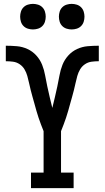

<svg xmlns="http://www.w3.org/2000/svg" viewBox="-20 -971 540 991"><path d="M140 0V-80H205V-294Q198 -311 191.5 -328.5Q185 -346 179 -363.5Q173 -381 168 -399Q163 -417 158 -435Q153 -453 148 -470.5Q143 -488 138.5 -506Q134 -524 130 -542.5Q126 -561 121 -579Q116 -597 106.5 -613Q97 -629 81.5 -639.5Q66 -650 47.5 -652.5Q29 -655 10 -655V-735Q39 -735 67.5 -732.5Q96 -730 122 -718Q148 -706 167.5 -684.5Q187 -663 197.5 -636.5Q208 -610 213 -581.5Q218 -553 224 -525.5Q230 -498 236.5 -470Q243 -442 250 -414Q257 -442 263.5 -470Q270 -498 276 -525.5Q282 -553 287 -581.5Q292 -610 302.5 -636.5Q313 -663 332.5 -684.5Q352 -706 378 -718Q404 -730 432.5 -732.5Q461 -735 490 -735V-655Q471 -655 452.5 -652.5Q434 -650 418.5 -639.5Q403 -629 393.5 -613Q384 -597 379 -579Q374 -561 370 -542.5Q366 -524 361.5 -506Q357 -488 352 -470.5Q347 -453 342 -435Q337 -417 332 -399Q327 -381 321 -363.5Q315 -346 308.5 -328.5Q302 -311 295 -294V-80H360V0ZM350 -819Q337 -819 324 -823Q311 -827 301.5 -836.5Q292 -846 288 -859Q284 -872 284 -885Q284 -898 288 -911Q292 -924 301.5 -933.5Q311 -943 324 -947Q337 -951 350 -951Q363 -951 376 -947Q389 -943 398.5 -933.5Q408 -924 412 -911Q416 -898 416 -885Q416 -872 412 -859Q408 -846 398.5 -836.5Q389 -827 376 -823Q363 -819 350 -819ZM150 -819Q137 -819 124 -823Q111 -827 101.5 -836.5Q92 -846 88 -859Q84 -872 84 -885Q84 -898 88 -911Q92 -924 101.5 -933.5Q111 -943 124 -947Q137 -951 150 -951Q163 -951 176 -947Q189 -943 198.5 -933.5Q208 -924 212 -911Q216 -898 216 -885Q216 -872 212 -859Q208 -846 198.5 -836.5Q189 -827 176 -823Q163 -819 150 -819Z"/></svg>

Font: Iosevka Curly Slab Medium
Style: Regular
Weight: 500
Monospace: yes
Designer: Belleve Invis
Foundry: Belleve Invis
Version: Version 22.1.2; ttfautohint (v1.8.4)